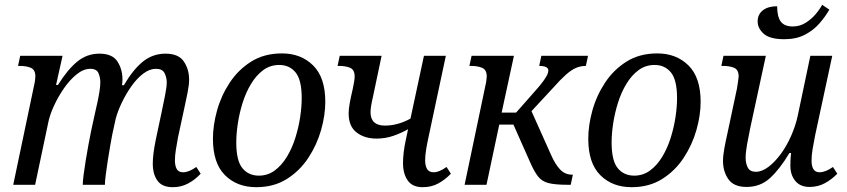

<svg xmlns="http://www.w3.org/2000/svg" viewBox="-20 -768 3521 798"><path d="M698 10Q654 10 634.5 -17Q615 -44 615 -88Q615 -107 618 -131.5Q621 -156 628 -190L652 -303Q659 -337 666 -371.5Q673 -406 673 -425Q673 -446 664 -464Q655 -482 628 -482Q602 -482 576 -462.5Q550 -443 527.5 -411.5Q505 -380 487.5 -344Q470 -308 461 -275L446 -206Q443 -190 438 -161.5Q433 -133 428 -101Q423 -69 419.5 -41.5Q416 -14 416 0H324Q324 -14 327.5 -41.5Q331 -69 336.5 -102.5Q342 -136 348 -168.5Q354 -201 359 -225L376 -303Q380 -320 385 -343Q390 -366 393.5 -388.5Q397 -411 397 -426Q397 -445 389.5 -463.5Q382 -482 355 -482Q327 -482 298.5 -459Q270 -436 245.5 -400.5Q221 -365 203.5 -326.5Q186 -288 180 -256L126 0H35L121 -410Q124 -422 125.5 -433.5Q127 -445 127 -450Q127 -478 108.5 -486Q90 -494 63 -494H55L64 -536H240L213 -415H221Q260 -478 300.5 -511.5Q341 -545 393 -545Q447 -545 468 -512.5Q489 -480 489 -438Q489 -432 488.5 -426Q488 -420 487 -414H495Q533 -479 574 -512Q615 -545 668 -545Q722 -545 744 -512.5Q766 -480 766 -437Q766 -415 759.5 -382.5Q753 -350 747 -323L720 -198Q715 -171 711 -146Q707 -121 707 -102Q707 -79 714.5 -65.5Q722 -52 741 -52Q765 -52 796 -74L814 -46Q791 -21 762 -5.5Q733 10 698 10Z M1045 10Q965 10 915 -40Q865 -90 865 -191Q865 -247 882 -308.5Q899 -370 934.5 -424Q970 -478 1024 -512Q1078 -546 1152 -546Q1231 -546 1281.5 -496Q1332 -446 1332 -345Q1332 -289 1314.5 -227.5Q1297 -166 1261.5 -112Q1226 -58 1172 -24Q1118 10 1045 10ZM1056 -38Q1093 -38 1122 -59.5Q1151 -81 1172.5 -116.5Q1194 -152 1207.5 -195Q1221 -238 1227.5 -281Q1234 -324 1234 -360Q1234 -436 1208.5 -467Q1183 -498 1141 -498Q1103 -498 1074 -476.5Q1045 -455 1023.5 -419.5Q1002 -384 988.5 -341Q975 -298 968.5 -255Q962 -212 962 -176Q962 -100 987.5 -69Q1013 -38 1056 -38Z M1545 -192Q1495 -192 1462 -217.5Q1429 -243 1429 -297Q1429 -314 1433.5 -339Q1438 -364 1446 -398Q1454 -434 1454 -450Q1454 -478 1435.5 -486Q1417 -494 1391 -494H1383L1392 -536H1566L1530 -365Q1525 -344 1522.5 -328Q1520 -312 1520 -302Q1520 -246 1580 -246Q1633 -246 1686 -275L1742 -536H1833L1761 -198Q1755 -171 1751 -146Q1747 -121 1747 -102Q1747 -79 1755 -65.5Q1763 -52 1783 -52Q1805 -52 1836 -74L1854 -46Q1830 -21 1801.5 -5.5Q1773 10 1737 10Q1694 10 1674.5 -18Q1655 -46 1655 -90Q1655 -111 1658 -136.5Q1661 -162 1668 -193L1676 -231Q1648 -215 1615 -203.5Q1582 -192 1545 -192Z M1911 0 1997 -410Q2000 -422 2001.5 -433.5Q2003 -445 2003 -450Q2003 -478 1984 -486Q1965 -494 1939 -494H1931L1940 -536H2116L2065 -300H2125L2200 -385Q2226 -414 2238.5 -431.5Q2251 -449 2255 -458.5Q2259 -468 2259 -475Q2259 -494 2221 -494L2230 -536H2424L2415 -494Q2393 -494 2373.5 -485.5Q2354 -477 2331.5 -457Q2309 -437 2278 -402L2189 -306L2270 -125Q2287 -86 2307.5 -64Q2328 -42 2358 -42H2361L2352 0H2339Q2288 0 2260 -7Q2232 -14 2215.5 -35.5Q2199 -57 2181 -99L2114 -250H2055L2002 0Z M2605 10Q2525 10 2475 -40Q2425 -90 2425 -191Q2425 -247 2442 -308.5Q2459 -370 2494.5 -424Q2530 -478 2584 -512Q2638 -546 2712 -546Q2791 -546 2841.5 -496Q2892 -446 2892 -345Q2892 -289 2874.5 -227.5Q2857 -166 2821.5 -112Q2786 -58 2732 -24Q2678 10 2605 10ZM2616 -38Q2653 -38 2682 -59.5Q2711 -81 2732.5 -116.5Q2754 -152 2767.5 -195Q2781 -238 2787.5 -281Q2794 -324 2794 -360Q2794 -436 2768.5 -467Q2743 -498 2701 -498Q2663 -498 2634 -476.5Q2605 -455 2583.5 -419.5Q2562 -384 2548.5 -341Q2535 -298 2528.5 -255Q2522 -212 2522 -176Q2522 -100 2547.5 -69Q2573 -38 2616 -38Z M3240 -605Q3180 -605 3154.5 -627.5Q3129 -650 3129 -679Q3129 -708 3150.5 -725Q3172 -742 3210 -742Q3210 -699 3225 -678.5Q3240 -658 3275 -658Q3304 -658 3328 -673Q3352 -688 3369.5 -708.5Q3387 -729 3397 -748L3427 -728Q3411 -700 3386.5 -671.5Q3362 -643 3326 -624Q3290 -605 3240 -605ZM3083 9Q3030 9 3007.5 -23Q2985 -55 2985 -99Q2985 -121 2990.5 -151Q2996 -181 3003 -212L3043 -400Q3045 -413 3047.5 -429Q3050 -445 3050 -450Q3050 -478 3031.5 -486Q3013 -494 2986 -494H2978L2987 -536H3163L3098 -235Q3091 -202 3085 -168Q3079 -134 3079 -112Q3079 -89 3088 -71.5Q3097 -54 3122 -54Q3147 -54 3174 -74.5Q3201 -95 3225.5 -128.5Q3250 -162 3268 -203Q3286 -244 3295 -284L3348 -536H3439L3368 -206Q3362 -177 3357.5 -149.5Q3353 -122 3353 -101Q3353 -52 3386 -52Q3411 -52 3442 -74L3460 -46Q3438 -23 3409 -7Q3380 9 3345 9Q3306 9 3285.5 -16Q3265 -41 3265 -79Q3265 -89 3265.5 -102.5Q3266 -116 3268 -132H3261Q3221 -65 3180.5 -28Q3140 9 3083 9Z"/></svg>

Font: Noto Serif SemiCondensed
Style: Italic
Weight: 400
Width: 4
Italic angle: -12°
Designer: Monotype Design Team
Foundry: Monotype Imaging Inc.
Version: Version 2.013